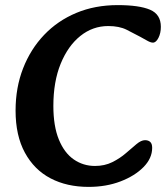

<svg xmlns="http://www.w3.org/2000/svg" viewBox="-20 -716 650 752"><path d="M327 16Q242 16 178 -17.5Q114 -51 77.5 -118Q41 -185 41 -283Q41 -373 70.5 -448.5Q100 -524 153 -579.5Q206 -635 279 -665.5Q352 -696 441 -696Q525 -696 567.5 -678Q610 -660 610 -611Q610 -586 600.5 -567.5Q591 -549 579 -549Q570 -549 556 -557Q542 -565 529 -572Q505 -585 476 -599.5Q447 -614 404 -614Q343 -614 294.5 -575Q246 -536 217.5 -466Q189 -396 189 -301Q189 -222 210.5 -169.5Q232 -117 269 -91.5Q306 -66 352 -66Q390 -66 420 -81Q450 -96 473 -116Q496 -136 514.5 -151.5Q533 -167 548 -167Q561 -167 568.5 -160Q576 -153 576 -137Q576 -96 542 -61.5Q508 -27 452 -5.5Q396 16 327 16Z"/></svg>

Font: Alkatra Medium
Style: Regular
Weight: 500
Designer: Suman Bhandary
Version: Version 1.100;gftools[0.9.22]